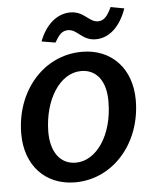

<svg xmlns="http://www.w3.org/2000/svg" viewBox="-53 -779 667 835"><g transform="rotate(-5 280.5 -361.0)"><path d="M242 12C408 12 535 -134 535 -322C535 -459 449 -551 320 -551C150 -551 26 -403 26 -218C26 -80 112 12 242 12ZM252 -73C184 -73 143 -129 144 -219C146 -357 216 -468 309 -468C378 -468 418 -412 416 -322C415 -179 342 -73 252 -73ZM149 -611 209 -601C227 -632 240 -650 268 -650C309 -650 325 -600 385 -600C446 -600 494 -648 520 -723L461 -734C444 -697 428 -677 402 -677C361 -677 345 -726 284 -726C225 -726 175 -681 149 -611Z"/></g></svg>

Font: Ronzino Medium
Style: Italic
Weight: 500
Italic angle: -7.99998°
Designer: Nunzio Mazzaferro
Foundry: Collletttivo
Version: Version 1.000;Glyphs 3.3 (3337)